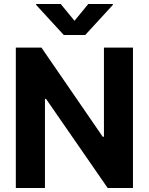

<svg xmlns="http://www.w3.org/2000/svg" viewBox="-20 -947 749 967"><path d="M649.7 0H522.4L211.7 -449.2H206.4V0H59.7V-707.2H188.8L497.4 -258.2H503.5V-707.2H649.7ZM355.2 -842.3 424.7 -926.9H548.3V-922.2L409.2 -770.7H301.2L162.1 -922.2V-926.9H285.7Z"/></svg>

Font: Pretendard Variable
Style: Regular
Weight: 400
Designer: Base glyphs from Inter by Rasmus Andersson; Hangul glyphs from Noto Sans CJK(Source Han Sans) by Jang Soo-young and Kang
Foundry: Kil Hyung-jin
Version: Version 1.100;FEAKit 1.0